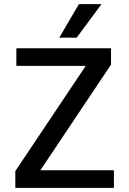

<svg xmlns="http://www.w3.org/2000/svg" viewBox="-20 -907 624 927"><path d="M350 -725H266L361 -887H470ZM530 0H54V-81L394 -589H59V-674H516V-595L175 -85H530Z"/></svg>

Font: Hind Mysuru Medium
Style: Regular
Weight: 500
Designer: Manushi Parikh, Hitesh Malaviya
Foundry: Indian Type Foundry
Version: Version 0.703;PS 1.0;hotconv 1.0.86;makeotf.lib2.5.63406